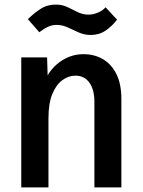

<svg xmlns="http://www.w3.org/2000/svg" viewBox="-20 -820 624 840"><path d="M393 0V-375Q393 -428 371 -458.5Q349 -489 310 -489Q280 -489 253 -469.5Q226 -450 209 -409Q192 -368 192 -302V0H73V-569H186L191 -405H154Q177 -495 229 -539Q281 -583 345 -583Q393 -583 430.5 -561Q468 -539 489.5 -495.5Q511 -452 511 -387V0ZM442 -788 492 -734Q471 -706 442.5 -686.5Q414 -667 377 -667Q349 -667 324.5 -678Q300 -689 276.5 -700Q253 -711 227 -711Q208 -711 190.5 -703Q173 -695 152 -679L102 -736Q127 -761 156.5 -780.5Q186 -800 224 -800Q253 -800 276 -788.5Q299 -777 321 -766.5Q343 -756 367 -756Q386 -756 406.5 -764Q427 -772 442 -788Z"/></svg>

Font: Yaldevi SemiBold
Style: Regular
Weight: 600
Designer: Sol Matas, Rajitha Manaperi, Kosala Senevirathne
Foundry: Mooniak
Version: Version 1.100